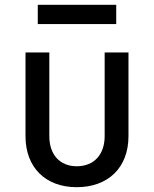

<svg xmlns="http://www.w3.org/2000/svg" viewBox="-20 -768 640 798"><path d="M137 -668H463V-748H137ZM299 10C429 10 514 -71 514 -202V-550H415V-202C415 -125 370 -77 299 -77C229 -77 185 -125 185 -202V-550H86V-202C86 -72 169 10 299 10Z"/></svg>

Font: JetBrains Mono Medium
Style: Regular
Weight: 436
Monospace: yes
Designer: Philipp Nurullin, Konstantin Bulenkov
Foundry: JetBrains
Version: Version 2.305